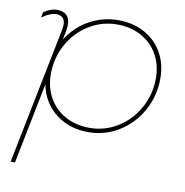

<svg xmlns="http://www.w3.org/2000/svg" viewBox="-80 -595 836 866"><g transform="rotate(10 338.0 -162.5)"><path d="M150 -430Q153 -445 153 -456Q153 -497 112 -497Q85 -497 47 -470L52 -495Q84 -517 112 -517Q172 -517 172 -458Q172 -445 169 -428L161 -389Q200 -451 261.5 -485Q323 -519 394 -519Q461 -519 513.5 -490.5Q566 -462 595.5 -410.5Q625 -359 625 -293Q625 -212 587.5 -144.5Q550 -77 486 -37.5Q422 2 346 2Q258 2 196 -47Q134 -96 119 -177L45 194H25ZM348 -18Q418 -18 477 -54.5Q536 -91 570.5 -153.5Q605 -216 605 -290Q605 -351 578 -398.5Q551 -446 502.5 -472.5Q454 -499 392 -499Q322 -499 263 -462.5Q204 -426 169.5 -363.5Q135 -301 135 -227Q135 -166 162 -118.5Q189 -71 237.5 -44.5Q286 -18 348 -18Z"/></g></svg>

Font: TypoPRO Montserrat Alternates
Style: Italic
Weight: 250
Italic angle: -11.3°
Designer: Julieta Ulanovsky
Foundry: Julieta Ulanovsky
Version: Version 6.001